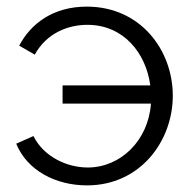

<svg xmlns="http://www.w3.org/2000/svg" viewBox="-20 -551 581 580"><path d="M243 9C403 9 502 -124 502 -262C502 -398 406 -531 242 -531C141 -531 73 -480 38 -413L85 -386C121 -451 185 -476 244 -476C353 -476 421 -391 434 -293H169V-238H436C428 -126 344 -45 245 -45C184 -45 113 -76 81 -140L29 -117C62 -36 148 9 243 9Z"/></svg>

Font: Raleway Reg
Style: Regular
Weight: 400
Designer: Matt McInerney, Pablo Impallari, Rodrigo Fuenzalida
Foundry: Matt McInerney, Pablo Impallari, Rodrigo Fuenzalida
Version: Version 3.00 July 28, 2015